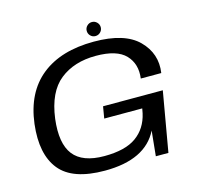

<svg xmlns="http://www.w3.org/2000/svg" viewBox="-112 -907 1073 1032"><g transform="rotate(-15 424.0 -391.0)"><path d="M348 4Q574.5 4 645.5 -139.5L631.5 0H701.5L759.5 -333H427L416 -267.5H627.5L622.5 -241Q604.5 -160.5 543.2 -116.5Q482 -72.5 365.5 -72.5Q244 -72.5 194.2 -136.5Q144.5 -200.5 161 -335Q180 -479.5 258.8 -542.2Q337.5 -605 459 -605Q576 -605 624 -554.5Q672 -504 661.5 -424.5H775.5Q791 -530 715.2 -605.8Q639.5 -681.5 468.5 -681.5Q285 -681.5 176.2 -594.2Q67.5 -507 46.5 -336.5Q27 -171.5 97.8 -83.8Q168.5 4 348 4ZM485.5 -708Q502 -708 513.5 -719.5Q525 -731 525 -747Q525 -763 513.5 -774.5Q502 -786 486 -786Q470 -786 458.5 -774.5Q447 -763 447 -747Q447 -731 458.2 -719.5Q469.5 -708 485.5 -708Z"/></g></svg>

Font: Anybody Expanded
Style: Italic
Weight: 400
Width: 7
Italic angle: -10°
Version: Version 1.113;gftools[0.9.25]